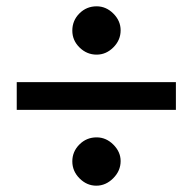

<svg xmlns="http://www.w3.org/2000/svg" viewBox="-20 -557 610 608"><path d="M362 -461Q362 -430 339 -407Q316 -384 286 -384Q255 -384 232 -406.5Q209 -429 209 -460Q209 -492 231.5 -514.5Q254 -537 286 -537Q316 -537 339 -514Q362 -491 362 -461ZM537 -209H33V-297H537ZM362 -47Q362 -16 338.5 7.5Q315 31 285 31Q255 31 232 8Q209 -15 209 -46Q209 -77 231.5 -99.5Q254 -122 286 -122Q316 -122 339 -99Q362 -76 362 -47Z"/></svg>

Font: STIX
Style: Bold
Weight: 700
Designer: MicroPress Inc., with final additions and corrections provided by Coen Hoffman, Elsevier (retired)
Version: Version 1.1.1